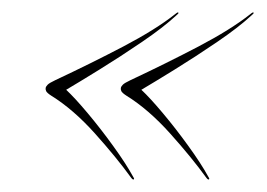

<svg xmlns="http://www.w3.org/2000/svg" viewBox="-20 -387 429 309"><path d="M53.5 -245.5Q54 -248 56.8 -250.8Q59.5 -253.5 69 -258Q126.5 -285 178.5 -312.2Q230.5 -339.5 261.5 -364Q267 -368.5 267 -366.5Q268 -365.5 263.5 -362Q243 -343 208.5 -319.5Q174 -296 140 -275Q106 -254 86.5 -242.5Q100 -230 121 -205Q142 -180 162.2 -152Q182.5 -124 194 -103Q196.5 -99.5 195.5 -98.5Q194 -97 191 -101Q167.5 -133.5 132.8 -172.2Q98 -211 62.5 -233Q55.5 -237.5 54.2 -240.5Q53 -243.5 53.5 -245.5ZM174.5 -245.5Q175 -248 177.8 -250.8Q180.5 -253.5 190 -258Q247.5 -285 299.5 -312.2Q351.5 -339.5 382.5 -364Q388 -368.5 388 -366.5Q389 -365.5 384.5 -362Q364 -343 329.5 -319.5Q295 -296 261 -275Q227 -254 207.5 -242.5Q221 -230 242 -205Q263 -180 283.2 -152Q303.5 -124 315 -103Q317.5 -99.5 316.5 -98.5Q315 -97 312 -101Q288.5 -133.5 253.8 -172.2Q219 -211 183.5 -233Q176.5 -237.5 175.2 -240.5Q174 -243.5 174.5 -245.5Z"/></svg>

Font: Fraunces 144pt S000 Thin
Style: Italic
Weight: 100
Italic angle: -16°
Version: Version 1.000; ttfautohint (v1.8.3)